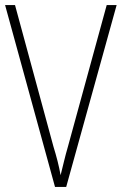

<svg xmlns="http://www.w3.org/2000/svg" viewBox="-20 -734 478 754"><path d="M438 -714 240 0H196L0 -714H39L190 -158Q199 -129 206 -101.5Q213 -74 218 -46Q225 -74 231.5 -101Q238 -128 247 -159L399 -714Z"/></svg>

Font: Noto Sans Kannada Condensed ExtraLight
Style: Regular
Weight: 200
Width: 3
Designer: Jelle Bosma - Monotype Design Team
Foundry: Monotype Imaging Inc.
Version: Version 2.005; ttfautohint (v1.8.4.7-5d5b)